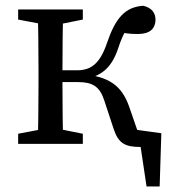

<svg xmlns="http://www.w3.org/2000/svg" viewBox="-20 -508 614 678"><path d="M517.6 0 468.6 -42.6 497.5 150.4H543.8L549.7 -37.5L426.6 -54.5L436.2 0H517.6ZM44.1 0H272.5V-35.7L172.7 -55.7H149.6L44.1 -35.7V0ZM44.1 -438.9 149.6 -418.9H172.7L272.5 -438.9V-474.5H44.1V-438.9ZM113 0H203.5C201.5 -45 200.5 -146.1 200.5 -221.3V-255.7C200.5 -328.5 201.5 -429.5 203.5 -474.5H113C115 -429.5 116 -328.5 116 -264.5V-210C116 -146.1 115 -45 113 0ZM381.5 -52.2C398.3 -1.4 422.3 11 475.9 11C494.9 11 519.2 5 538.5 0V-35.6L417.8 -55.9L478.5 -8.8L436.3 -130.8C409.7 -207.1 363.2 -238.5 267.7 -246.5L285.6 -229.4C342.2 -242.5 376 -272.1 398.1 -339.7C413.9 -388.7 431.7 -414.8 448.9 -435.5L388 -396C419.9 -391.2 435.7 -387.9 466.1 -387.9C510.2 -387.9 528.2 -407.4 529.2 -437.3C529.2 -461.9 516.5 -480.5 485.6 -487.7C421.6 -483.1 387.7 -444.4 357.7 -356C331.8 -279.4 298.4 -259.8 251.7 -259.8H158.3V-218.1H256.1C306.9 -218.1 331.8 -202.1 347.4 -155.6L381.5 -52.2Z"/></svg>

Font: Source Serif Variable
Style: Regular
Weight: 389
Designer: Frank Grießhammer
Foundry: Adobe Systems Incorporated
Version: Version 3.001;hotconv 1.0.111;makeotfexe 2.5.65597